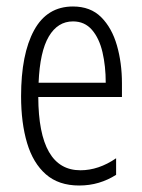

<svg xmlns="http://www.w3.org/2000/svg" viewBox="-20 -562 439 592"><path d="M205 -542Q259 -542 292 -509Q325 -476 340.5 -422Q356 -368 356 -305V-263H98Q99 -37 228 -37Q284 -37 338 -74V-23Q313 -7 284.5 1.5Q256 10 224 10Q161 10 121.5 -24.5Q82 -59 63.5 -121Q45 -183 45 -265Q45 -395 85 -468.5Q125 -542 205 -542ZM205 -496Q158 -496 130.5 -449.5Q103 -403 99 -307H306Q306 -358 296 -401Q286 -444 263.5 -470Q241 -496 205 -496Z"/></svg>

Font: Noto Sans Tamil ExtraCondensed Light
Style: Regular
Weight: 300
Width: 2
Designer: Jelle Bosma - Monotype Design Team
Foundry: Monotype Imaging Inc.
Version: Version 2.004; ttfautohint (v1.8.4.7-5d5b)